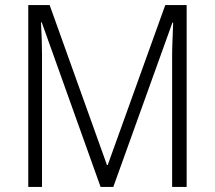

<svg xmlns="http://www.w3.org/2000/svg" viewBox="-20 -734 843 754"><path d="M375 0 144 -646H141Q145 -576 145 -516V0H91V-714H175L400 -86H403L629 -714H713V0H656V-519Q656 -545 657.5 -577Q659 -609 660 -645H657L425 0Z"/></svg>

Font: Noto Sans Lao Looped SemiCondensed Light
Style: Regular
Weight: 300
Width: 4
Designer: Mark Frömberg, Ben Mitchell
Foundry: The Fontpad Ltd
Version: Version 1.002; ttfautohint (v1.8.4.7-5d5b)